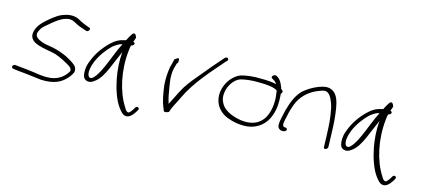

<svg xmlns="http://www.w3.org/2000/svg" viewBox="-57 -1042 3663 1664"><g transform="rotate(15 1774.0 -210.5)"><path d="M51 -26C36 -17 39 2 52 5L67 8C94 11 133 16 172 19C218 23 268 32 314 36C426 40 486 10 532 -39C547 -55 568 -83 575 -104C579 -138 563 -158 541 -173C533 -180 522 -187 509 -194C496 -201 483 -210 464 -219C425 -236 382 -252 335 -261L276 -271C246 -277 208 -291 193 -305C179 -318 171 -329 177 -353C181 -364 187 -377 196 -392C205 -406 232 -429 272 -462C311 -494 342 -514 362 -522C392 -534 419 -540 446 -531L477 -516C501 -501 531 -491 560 -482L580 -475C600 -466 621 -505 600 -509L579 -516C567 -521 556 -525 544 -530C517 -540 501 -554 474 -564C431 -577 392 -571 346 -554C319 -544 283 -520 240 -484C198 -448 174 -421 164 -404C153 -386 146 -369 142 -354C114 -234 283 -237 376 -211C429 -192 480 -165 514 -143C530 -133 537 -123 539 -103C510 -51 461 -10 388 -1C312 7 250 -11 186 -17C148 -20 108 -26 80 -28L66 -30C61 -31 56 -29 51 -26Z M662 -175C655 -136 658 -96 672 -75C690 -51 728 -46 761 -73C806 -102 835 -156 859 -210C884 -265 906 -323 931 -378C924 -296 930 -219 944 -143C960 -60 991 38 1035 96C1056 124 1072 141 1089 147C1130 161 1160 124 1180 94L1193 72C1207 49 1172 37 1163 59L1150 80C1142 93 1134 103 1125 110C1121 114 1114 115 1108 112C1098 109 1088 96 1077 75C1004 -38 961 -221 981 -402C982 -421 986 -438 989 -453C1001 -455 1012 -461 1014 -471C1017 -480 1012 -485 1000 -488C1005 -505 1010 -518 1014 -529C1005 -559 989 -572 972 -549C964 -538 944 -504 936 -486C935 -485 932 -485 931 -485C875 -473 843 -454 810 -422C762 -378 711 -311 683 -240C673 -216 665 -194 662 -175ZM717 -234C744 -298 790 -359 833 -400C860 -420 881 -437 915 -445C878 -375 850 -291 816 -216C797 -173 739 -55 704 -100C686 -128 697 -185 717 -234Z M1364 -359C1354 -300 1353 -250 1356 -200C1365 -131 1376 -55 1403 2C1410 16 1405 34 1436 26C1467 18 1454 13 1468 -16C1485 -56 1504 -85 1524 -130C1599 -287 1716 -410 1815 -526L1828 -539C1846 -557 1821 -578 1803 -560L1791 -547C1746 -497 1693 -433 1644 -374C1603 -326 1556 -270 1523 -218C1496 -174 1469 -114 1446 -70C1441 -63 1438 -55 1435 -48L1422 -93C1418 -110 1414 -129 1411 -149C1401 -214 1382 -281 1400 -360C1403 -373 1407 -386 1411 -398L1413 -405C1427 -414 1423 -430 1422 -443C1421 -467 1389 -438 1382 -432C1379 -410 1370 -383 1364 -359Z M1866 -348C1826 -273 1833 -202 1857 -155C1875 -118 1911 -82 1963 -62C2011 -44 2081 -27 2157 -38C2241 -53 2305 -107 2333 -189C2356 -249 2356 -314 2353 -361L2351 -385C2361 -393 2366 -406 2358 -414L2343 -427C2342 -435 2339 -442 2336 -448C2327 -474 2308 -505 2289 -517L2277 -524C2257 -538 2224 -507 2244 -494L2256 -487C2264 -483 2276 -475 2285 -463C2287 -461 2288 -458 2290 -455C2253 -464 2205 -467 2150 -467C2084 -469 2024 -462 1978 -449C1933 -435 1890 -393 1866 -348ZM1875 -226C1866 -306 1917 -394 1983 -415C2025 -426 2083 -433 2140 -431C2218 -431 2277 -425 2309 -403L2311 -393C2320 -339 2325 -269 2299 -194C2268 -108 2195 -57 2073 -74C1984 -89 1914 -126 1891 -177C1883 -192 1877 -208 1875 -226Z M2412 -190C2403 -150 2396 -108 2413 -91C2421 -82 2432 -77 2444 -77H2454C2467 -77 2480 -85 2482 -95C2484 -105 2475 -113 2462 -113H2454C2431 -123 2441 -158 2448 -190L2462 -253C2468 -274 2474 -295 2483 -318C2512 -401 2582 -465 2667 -495C2697 -507 2720 -515 2743 -499C2755 -491 2766 -477 2776 -458C2787 -436 2797 -410 2804 -380C2822 -294 2825 -243 2829 -133L2832 -36C2831 -11 2868 -23 2869 -45L2866 -142C2863 -254 2860 -305 2846 -392C2837 -444 2821 -501 2779 -528C2739 -552 2702 -545 2652 -527C2604 -508 2559 -481 2523 -449C2474 -401 2447 -331 2426 -253Z M2969 -175C2962 -136 2965 -96 2979 -75C2997 -51 3035 -46 3068 -73C3113 -102 3142 -156 3166 -210C3191 -265 3213 -323 3238 -378C3231 -296 3237 -219 3251 -143C3267 -60 3298 38 3342 96C3363 124 3379 141 3396 147C3437 161 3467 124 3487 94L3500 72C3514 49 3479 37 3470 59L3457 80C3449 93 3441 103 3432 110C3428 114 3421 115 3415 112C3405 109 3395 96 3384 75C3311 -38 3268 -221 3288 -402C3289 -421 3293 -438 3296 -453C3308 -455 3319 -461 3321 -471C3324 -480 3319 -485 3307 -488C3312 -505 3317 -518 3321 -529C3312 -559 3296 -572 3279 -549C3271 -538 3251 -504 3243 -486C3242 -485 3239 -485 3238 -485C3182 -473 3150 -454 3117 -422C3069 -378 3018 -311 2990 -240C2980 -216 2972 -194 2969 -175ZM3024 -234C3051 -298 3097 -359 3140 -400C3167 -420 3188 -437 3222 -445C3185 -375 3157 -291 3123 -216C3104 -173 3046 -55 3011 -100C2993 -128 3004 -185 3024 -234Z"/></g></svg>

Font: Stray Cat
Style: ExtObl
Weight: 400
Version: Version 1.0